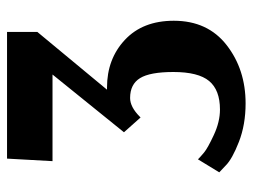

<svg xmlns="http://www.w3.org/2000/svg" viewBox="-104 -586 701 532"><g transform="rotate(-90 246.0 -319.5)"><path d="M424 -650V-566L264 -373H270Q349 -373 402 -323.5Q455 -274 455 -188Q455 -94 387.5 -41.5Q320 11 226 11Q167 11 119.5 -7.5Q72 -26 54 -44L35 -62L71 -121Q78 -114 90 -104Q102 -94 138.5 -77Q175 -60 209 -60Q263 -60 288 -90Q313 -120 313 -189Q313 -254 296 -281.5Q279 -309 241 -309Q216 -309 189 -282L187 -280L146 -326L306 -524H66L73 -650Z"/></g></svg>

Font: ArsenalBold
Style: Bold
Weight: 700
Designer: Andrij Shevchenko
Foundry: Stairsfor.com
Version: Version 1.000